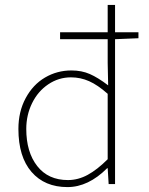

<svg xmlns="http://www.w3.org/2000/svg" viewBox="-20 -742 600 774"><path d="M252 12.2Q160.2 12.2 107.2 -48.8Q54.2 -109.9 54.2 -222.2Q54.2 -292 83.5 -346.4Q112.8 -400.9 161.4 -429.4Q210 -458 268.1 -458Q309.1 -458 342 -443.6Q375 -429.2 416 -397.9L414.1 -487.8V-584H222.2V-611.8H414.1V-722.2H443.8V-611.8H538.1V-587.9L443.8 -584V0H418L414.1 -64H412.1Q335.9 12.2 252 12.2ZM253.9 -16.1Q294.9 -16.1 333.5 -37.1Q372.1 -58.1 414.1 -100.1V-363.8Q374 -399.4 339.1 -414.8Q304.2 -430.2 266.1 -430.2Q216.3 -430.2 174.6 -402.1Q132.8 -374 109.4 -326.2Q85.9 -278.3 85.9 -222.2Q85.9 -128.9 130.1 -72.5Q174.3 -16.1 253.9 -16.1Z"/></svg>

Font: Source Sans 3 ExtraLight
Style: Regular
Weight: 200
Designer: Paul D. Hunt
Foundry: Adobe
Version: Version 3.052;hotconv 1.1.0;makeotfexe 2.6.0